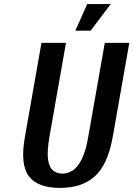

<svg xmlns="http://www.w3.org/2000/svg" viewBox="-20 -910 653 940"><path d="M273 10Q164 10 121 -47.5Q78 -105 102 -240L183 -700H303L222 -240Q210 -170 215 -131Q220 -92 239 -76Q258 -60 285 -60Q313 -60 337 -76Q361 -92 380.5 -131Q400 -170 412 -240L493 -700H613L532 -240Q508 -105 445 -47.5Q382 10 273 10ZM349 -760 407 -890H522L424 -760Z"/></svg>

Font: Cuprum
Style: Bold Italic
Weight: 700
Italic angle: -10°
Designer: Jovanny Lemonad
Foundry: Jovanny Lemonad
Version: Version 3.000